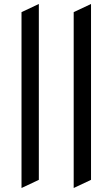

<svg xmlns="http://www.w3.org/2000/svg" viewBox="-20 -742 564 964"><path d="M88 202V-681L175 -722V161ZM350 202V-681L437 -722V161Z"/></svg>

Font: Undotted
Style: Regular
Weight: 400
Designer: Delve Withrington, Dave Bailey, Thomas Jockin
Foundry: Delve Fonts LLC
Version: Version 4.000